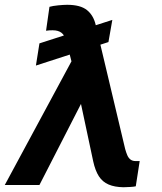

<svg xmlns="http://www.w3.org/2000/svg" viewBox="-31 -766 669 795"><path d="M434.1 -683.6 418 -591.8 117.7 -494.6 132.3 -586.4ZM312 -350.6 132.3 0H-11.2L280.8 -541.5L372.1 -539.6ZM247.1 -746.1Q301.8 -746.1 328.9 -724.4Q356 -702.6 365.2 -663.1L487.3 -148.9Q491.2 -134.8 496.1 -123.3Q501 -111.8 509.3 -105.5Q517.6 -99.1 530.3 -99.1Q535.2 -99.1 539.8 -99.1Q544.4 -99.1 547.4 -99.1L531.2 5.4Q522.5 7.3 509.3 8.1Q496.1 8.8 480.5 9.3Q443.8 8.8 418.7 -2Q393.6 -12.7 378.4 -36.1Q363.3 -59.6 355 -97.7L275.4 -471.2L243.2 -596.7Q236.8 -620.1 223.4 -630.4Q210 -640.6 187.5 -640.6Q181.6 -640.6 174.3 -640.4Q167 -640.1 159.7 -638.7L173.8 -737.8Q187.5 -741.7 210 -743.9Q232.4 -746.1 247.1 -746.1Z"/></svg>

Font: Inter Tight SemiBold
Style: Italic
Weight: 600
Italic angle: -9.39999°
Designer: Rasmus Andersson
Foundry: rsms
Version: Version 3.004